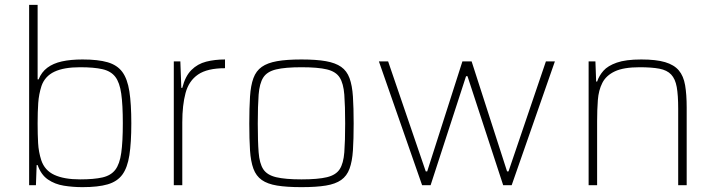

<svg xmlns="http://www.w3.org/2000/svg" viewBox="-20 -763 2949 791"><path d="M320 8Q280 8 243 2Q206 -4 177.5 -23.5Q149 -43 135 -83H131L128 0H100V-743H135V-436H139Q151 -466 175 -484Q199 -502 235 -510Q271 -518 320 -518Q384 -518 423.5 -506.5Q463 -495 484 -466.5Q505 -438 513 -386.5Q521 -335 521 -255Q521 -175 513 -123.5Q505 -72 484 -43.5Q463 -15 423.5 -3.5Q384 8 320 8ZM310 -24Q367 -24 402 -32Q437 -40 455 -63.5Q473 -87 479.5 -133Q486 -179 486 -255Q486 -331 479.5 -377Q473 -423 455 -446.5Q437 -470 402 -478Q367 -486 310 -486Q243 -486 204 -467.5Q165 -449 151 -409Q140 -375 137.5 -338.5Q135 -302 135 -255Q135 -210 137 -173.5Q139 -137 150 -103Q164 -61 204 -42.5Q244 -24 310 -24Z M696 0V-510H723L727 -401H731Q743 -449 768.5 -474.5Q794 -500 829.5 -509Q865 -518 907 -518V-482Q834 -482 796 -456Q758 -430 744.5 -380Q731 -330 731 -259V0Z M1222 8Q1161 8 1121.5 1.5Q1082 -5 1058.5 -21.5Q1035 -38 1024 -68Q1013 -98 1010 -143.5Q1007 -189 1007 -254Q1007 -319 1010 -365Q1013 -411 1024 -441Q1035 -471 1058.5 -487.5Q1082 -504 1121.5 -511Q1161 -518 1222 -518Q1283 -518 1322.5 -511Q1362 -504 1385.5 -487.5Q1409 -471 1420 -441Q1431 -411 1434 -365Q1437 -319 1437 -254Q1437 -189 1434 -143.5Q1431 -98 1420 -68Q1409 -38 1385.5 -21.5Q1362 -5 1322.5 1.5Q1283 8 1222 8ZM1222 -24Q1290 -24 1327 -33Q1364 -42 1379.5 -66Q1395 -90 1398.5 -135.5Q1402 -181 1402 -254Q1402 -327 1398.5 -373Q1395 -419 1379.5 -443.5Q1364 -468 1327 -477Q1290 -486 1222 -486Q1155 -486 1117.5 -477Q1080 -468 1064.5 -443.5Q1049 -419 1045.5 -373Q1042 -327 1042 -254Q1042 -181 1045.5 -135.5Q1049 -90 1064.5 -66Q1080 -42 1117.5 -33Q1155 -24 1222 -24Z M1719 0 1541 -510H1579L1734 -57H1740L1885 -510H1923L2069 -57H2075L2229 -510H2266L2088 0H2053L1906 -449H1900L1754 0Z M2405 0V-510H2433L2436 -427H2440Q2448 -451 2466 -471.5Q2484 -492 2521 -505Q2558 -518 2622 -518Q2683 -518 2720 -507Q2757 -496 2776.5 -473Q2796 -450 2802.5 -412Q2809 -374 2809 -320V0H2774V-315Q2774 -371 2768 -404.5Q2762 -438 2745 -456Q2728 -474 2696.5 -480Q2665 -486 2615 -486Q2549 -486 2513 -469Q2477 -452 2461.5 -421.5Q2446 -391 2443 -350.5Q2440 -310 2440 -264V0Z"/></svg>

Font: Saira Thin
Style: Regular
Weight: 100
Designer: Hector Gatti with collaboration of the Omnibus-Type team
Foundry: Omnibus-Type
Version: Version 1.101